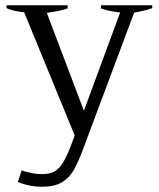

<svg xmlns="http://www.w3.org/2000/svg" viewBox="-20 -518 604 730"><path d="M559 -498V-487Q534 -478 490 -470L297 46Q277 100 259.5 130Q242 160 214 176Q186 192 140 192Q92 192 48 174L62 130Q106 144 139 144Q169 144 187 134Q205 124 220 99.5Q235 75 253 27L264 -3L72 -471Q28 -476 5 -487V-498H237V-486Q213 -477 158 -469L299 -97L437 -471Q397 -474 364 -486V-498Z"/></svg>

Font: Trirong
Style: Regular
Weight: 400
Designer: Katatrad Team
Foundry: CadsonDemak
Version: Version 1.001